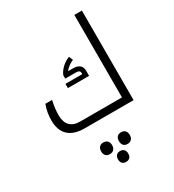

<svg xmlns="http://www.w3.org/2000/svg" viewBox="-258 -903 1278 1411"><g transform="rotate(-30 381.5 -197.0)"><path d="M248 0H663V-760H599V-60H244C167 -60 130 -104 130 -178C130 -218 135 -256 145 -301H88C71 -254 65 -215 65 -172C65 -60 127 0 248 0ZM289 -318H469V-363C469 -404 441 -425 395 -425H352C369 -447 398 -470 425 -479L411 -513C371 -500 324 -460 307 -417V-388H395C422 -388 432 -381 432 -361V-354H289ZM314 257C345 257 361 237 361 207C361 177 344 158 314 158C288 158 268 174 268 207C268 242 288 257 314 257ZM465 257C495 257 511 237 511 207C511 177 494 158 465 158C436 158 419 175 419 207C419 240 436 257 465 257ZM389 366C414 366 433 352 433 320C433 289 414 274 389 274C365 274 346 288 346 320C346 352 364 366 389 366Z"/></g></svg>

Font: Noto Kufi Arabic Light
Style: Regular
Weight: 300
Designer: Monotype Design Team, David Williams, Khaled Hosny
Foundry: Google LLC
Version: Version 2.109